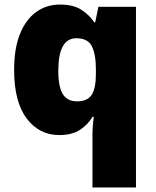

<svg xmlns="http://www.w3.org/2000/svg" viewBox="-20 -583 683 843"><path d="M386 11Q386 -9 387.5 -29.5Q389 -50 392 -70H386Q367 -37 332 -13.5Q297 10 240 10Q152 10 97 -63Q42 -136 42 -276Q42 -370 67.5 -433.5Q93 -497 138.5 -530Q184 -563 243 -563Q301 -563 336.5 -540.5Q372 -518 394 -485H398L412 -553H577V240H386ZM318 -138Q365 -138 383 -167.5Q401 -197 401 -256V-279Q401 -344 383.5 -379.5Q366 -415 315 -415Q275 -415 255.5 -379Q236 -343 236 -273Q236 -201 256 -169.5Q276 -138 318 -138Z"/></svg>

Font: Noto Sans Cham Black
Style: Regular
Weight: 900
Version: Version 2.002